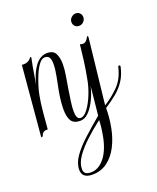

<svg xmlns="http://www.w3.org/2000/svg" viewBox="-144 -580 779 951"><g transform="rotate(-20 245.5 -104.5)"><path d="M2 24Q1 22 2 18L34 -346Q38 -345 44 -345Q69 -345 83 -364Q85 -367 87 -367Q92 -367 90 -361Q88 -353 82 -321Q76 -289 66 -227Q80 -286 107 -322Q134 -358 171 -358Q203 -358 214.5 -336Q226 -314 226 -281Q226 -253 220.5 -221Q215 -189 210 -158Q205 -125 200.5 -95Q196 -65 196 -42Q196 -23 201 -11Q206 1 219 1Q237 1 257 -26Q277 -53 293 -93.5Q309 -134 315 -172Q316 -175 317 -179Q318 -183 322 -183Q327 -183 327.5 -179.5Q328 -176 327 -172Q323 -143 313 -110.5Q303 -78 287.5 -49.5Q272 -21 253 -3.5Q234 14 212 14Q178 14 165 -7Q152 -28 152 -67Q152 -106 161 -158Q169 -198 176 -234.5Q183 -271 183 -297Q183 -318 176.5 -330Q170 -342 153 -342Q137 -342 122.5 -323Q108 -304 96 -276Q84 -248 75.5 -219.5Q67 -191 64 -173Q57 -137 52.5 -87.5Q48 -38 45 -1Q19 -4 12 18Q11 22 7 24Q4 26 2 24ZM177 285Q123 285 123 240Q123 206 147.5 171Q172 136 213 98.5Q254 61 303 20L322 -167Q322 -170 318 -169.5Q314 -169 315 -172Q323 -213 329 -258Q335 -303 339 -343Q350 -340 355 -340Q371 -340 383 -363Q385 -368 388 -368Q392 -368 391 -360L353 -16Q398 -44 432 -79.5Q466 -115 479 -172Q480 -178 486 -178Q491 -178 491 -172Q482 -129 462 -99Q442 -69 414.5 -46.5Q387 -24 353 -2Q353 50 343 101Q333 152 311.5 193.5Q290 235 256.5 260Q223 285 177 285ZM175 272Q213 272 244 235.5Q275 199 289 133Q294 107 297 84Q300 61 300 42Q257 75 220 109.5Q183 144 160 177Q137 210 137 241Q137 258 146.5 265Q156 272 175 272ZM367 -430Q354 -430 345.5 -438.5Q337 -447 337 -460Q337 -474 347.5 -484Q358 -494 372 -494Q384 -494 392.5 -485.5Q401 -477 401 -464Q401 -450 391 -440Q381 -430 367 -430Z"/></g></svg>

Font: Updock
Style: Regular
Weight: 400
Designer: Robert E. Leuschke
Foundry: Robert E. Leuschke
Version: Version 1.010; ttfautohint (v1.8.4.7-5d5b)